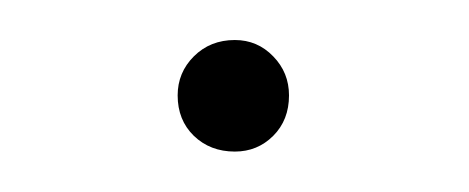

<svg xmlns="http://www.w3.org/2000/svg" viewBox="-20 -408 232 95"><path d="M96.2 -333Q84 -333 75.9 -340.8Q67.9 -348.6 67.9 -360.8Q67.9 -372.1 75.9 -380.1Q84 -388.2 96.2 -388.2Q107.4 -388.2 115.2 -380.1Q123 -372.1 123 -360.8Q123 -348.6 115.2 -340.8Q107.4 -333 96.2 -333Z"/></svg>

Font: Human Sans Thin
Style: Regular
Weight: 100
Designer: Tim Radville
Foundry: Continuum
Version: Version 1.000;FEAKit 1.0